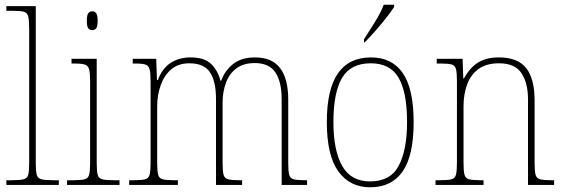

<svg xmlns="http://www.w3.org/2000/svg" viewBox="-20 -786 2401 816"><path d="M7 0V-20H27Q64 -20 80 -24Q96 -28 100 -43.5Q104 -59 104 -94V-662Q104 -699 100 -715.5Q96 -732 81.5 -736Q67 -740 37 -740H7V-760H132V-94Q132 -59 136 -43.5Q140 -28 156.5 -24Q173 -20 209 -20H230V0Z M372 -658Q361 -658 355 -666Q349 -674 349 -698Q349 -721 355 -729.5Q361 -738 372 -738Q383 -738 389 -729.5Q395 -721 395 -698Q395 -674 389 -666Q383 -658 372 -658ZM265 0V-20H290Q324 -20 339.5 -24Q355 -28 359 -44Q363 -60 363 -95V-438Q363 -474 359 -490.5Q355 -507 341 -511.5Q327 -516 298 -516H284V-536H391V-95Q391 -60 395 -44Q399 -28 414.5 -24Q430 -20 464 -20H488V0Z M529 0V-20H547Q582 -20 597 -24Q612 -28 616 -44Q620 -60 620 -95V-438Q620 -474 616 -490.5Q612 -507 598.5 -511.5Q585 -516 555 -516H544V-536H644L647 -446H651Q669 -495 705 -518.5Q741 -542 790 -542Q849 -542 877.5 -514Q906 -486 917 -443H920Q936 -487 971.5 -514.5Q1007 -542 1064 -542Q1136 -542 1170.5 -496.5Q1205 -451 1205 -362V-93Q1205 -59 1209 -43.5Q1213 -28 1228.5 -24Q1244 -20 1278 -20H1285V0H1177V-365Q1177 -438 1150.5 -478Q1124 -518 1063 -518Q1014 -518 984 -495Q954 -472 940 -433.5Q926 -395 926 -349V-95Q926 -60 930 -44Q934 -28 949.5 -24Q965 -20 999 -20H1009V0H898V-365Q898 -440 872.5 -478.5Q847 -517 785 -517Q738 -517 708 -491.5Q678 -466 663 -424Q648 -382 648 -334V-95Q648 -60 652 -44Q656 -28 671.5 -24Q687 -20 723 -20H736V0Z M1553 10Q1467 10 1418 -57.5Q1369 -125 1369 -267Q1369 -406 1416 -474Q1463 -542 1557 -542Q1646 -542 1692 -475Q1738 -408 1738 -267Q1738 -124 1691 -57Q1644 10 1553 10ZM1553 -15Q1640 -15 1675 -82.5Q1710 -150 1710 -267Q1710 -394 1674 -455.5Q1638 -517 1556 -517Q1470 -517 1433.5 -454.5Q1397 -392 1397 -267Q1397 -146 1434.5 -80.5Q1472 -15 1553 -15ZM1527 -619Q1549 -653 1573.5 -692.5Q1598 -732 1611 -766H1655V-756Q1644 -739 1622 -711Q1600 -683 1575 -654.5Q1550 -626 1530 -606H1527Z M1831 0V-20H1849Q1883 -20 1898.5 -24Q1914 -28 1918 -44Q1922 -60 1922 -95V-442Q1922 -476 1918 -492Q1914 -508 1899.5 -512Q1885 -516 1855 -516H1836V-536H1946L1949 -453H1952Q1978 -500 2013 -521Q2048 -542 2100 -542Q2180 -542 2216 -497Q2252 -452 2252 -359V-95Q2252 -60 2256 -44Q2260 -28 2275.5 -24Q2291 -20 2324 -20H2335V0H2224V-365Q2224 -432 2196.5 -474.5Q2169 -517 2101 -517Q2047 -517 2014 -493Q1981 -469 1965.5 -427.5Q1950 -386 1950 -334V-95Q1950 -60 1954 -44Q1958 -28 1973.5 -24Q1989 -20 2023 -20H2035V0Z"/></svg>

Font: Noto Serif Bengali SemiCondensed Thin
Style: Regular
Weight: 100
Width: 4
Designer: Juan Bruce, Universal Thirst, Indian Type Foundry and the Monotype Design Team.
Foundry: Monotype Imaging Inc.
Version: Version 2.003; ttfautohint (v1.8.4.7-5d5b)